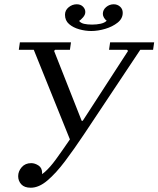

<svg xmlns="http://www.w3.org/2000/svg" viewBox="-20 -868 741 898"><path d="M124 10Q94 10 79.5 -6Q65 -22 65 -44Q65 -67 81.5 -86Q98 -105 126 -105Q143 -105 160 -94Q177 -83 177 -59Q177 -47 170 -36Q163 -25 153 -18.5Q143 -12 132 -12L136 -32Q166 -43 190 -64Q214 -85 241 -122Q268 -159 307 -216L138 -635H68L73 -670H312L307 -635H238L233 -630L362 -303H367L579 -630L574 -635H490L495 -670H701L696 -635H636L373 -240Q327 -171 284.5 -114.5Q242 -58 202 -24Q162 10 124 10ZM407 -723Q379 -723 350.5 -731Q322 -739 303 -755.5Q284 -772 284 -799Q284 -820 301 -834Q318 -848 339 -848Q357 -848 368 -837Q379 -826 379 -812Q379 -799 368.5 -787Q358 -775 350 -770Q358 -760 373.5 -756.5Q389 -753 411 -753Q432 -753 450.5 -757Q469 -761 479 -771Q472 -776 466.5 -785Q461 -794 461 -803Q461 -822 476.5 -835Q492 -848 512 -848Q529 -848 541.5 -837Q554 -826 554 -808Q554 -781 530 -762Q506 -743 472 -733Q438 -723 407 -723Z"/></svg>

Font: Brygada 1918
Style: Italic
Weight: 400
Italic angle: -8°
Designer: Mateusz Machalski | Borys Kosmynka | Przemek Hoffer
Foundry: NIEPODLEGLA 2018
Version: Version 3.006